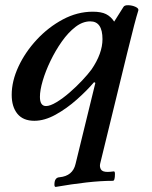

<svg xmlns="http://www.w3.org/2000/svg" viewBox="-20 -462 599 755"><path d="M199 273Q194 273 194 264Q194 236 214 235Q266 230 277 183L355 -136L350 -139Q322 -106 282 -70.5Q242 -35 198.5 -11Q155 13 115 13Q71 13 48.5 -14.5Q26 -42 26 -89Q26 -143 52.5 -200Q79 -257 124.5 -306Q170 -355 227 -385.5Q284 -416 345 -416Q378 -416 397 -406.5Q416 -397 429 -377L465 -434Q469 -442 484.5 -441.5Q500 -441 513 -435Q526 -429 524 -421Q517 -399 507.5 -362.5Q498 -326 480 -253L374 181Q371 193 376.5 203.5Q382 214 403 214Q407 214 413.5 213.5Q420 213 427 212Q432 211 432 222Q432 249 424 249Q377 249 319.5 255.5Q262 262 199 273ZM161 -45Q177 -45 202 -60Q227 -75 253.5 -98Q280 -121 303 -145.5Q326 -170 340 -189Q383 -252 383 -308Q383 -378 335 -378Q305 -378 276.5 -356Q248 -334 223 -298.5Q198 -263 178.5 -222.5Q159 -182 148 -144.5Q137 -107 137 -81Q137 -45 161 -45Z"/></svg>

Font: Junicode SmExp
Style: Bold Italic
Weight: 700
Width: 6
Italic angle: -11°
Designer: Peter S. Baker
Version: Version 2.205; ttfautohint (v1.8.4)